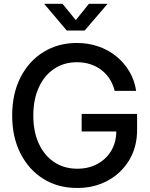

<svg xmlns="http://www.w3.org/2000/svg" viewBox="-20 -961 776 993"><path d="M378.9 11.2Q279.8 11.2 204.3 -35.9Q128.9 -83 85.9 -167.5Q43 -252 43 -363.3Q43 -476.6 86.2 -561Q129.4 -645.5 205.1 -692.1Q280.8 -738.8 377 -738.8Q436.5 -738.8 488.5 -720.9Q540.5 -703.1 581.3 -669.9Q622.1 -636.7 648.9 -591.6Q675.8 -546.4 684.1 -491.2H573.2Q564.9 -524.4 547.6 -551.8Q530.3 -579.1 504.9 -598.6Q479.5 -618.2 447.5 -628.7Q415.5 -639.2 378.4 -639.2Q311 -639.2 260.3 -605.2Q209.5 -571.3 180.9 -509.3Q152.3 -447.3 152.3 -363.3Q152.3 -279.8 180.9 -218Q209.5 -156.2 260.7 -122.3Q312 -88.4 379.9 -88.4Q437.5 -88.4 483.2 -112.8Q528.8 -137.2 555.2 -181.2Q581.5 -225.1 581.5 -283.7L612.3 -281.2H402.3V-371.6H689V-288.6Q689 -200.7 648.4 -133.1Q607.9 -65.4 537.8 -27.1Q467.8 11.2 378.9 11.2ZM303.2 -941.4 372.1 -856.9 439.9 -941.4H535.6V-940.4L418 -803.2H325.2L209 -940.4V-941.4Z"/></svg>

Font: Inter 28pt Medium
Style: Regular
Weight: 500
Designer: Rasmus Andersson
Foundry: rsms
Version: Version 4.001;git-66647c0bb